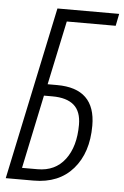

<svg xmlns="http://www.w3.org/2000/svg" viewBox="-52 -752 512 790"><g transform="rotate(5 204.0 -357.0)"><path d="M2 0 153 -714H408L398 -664H196L140 -400H179Q338 -400 338 -246Q338 -134 279.5 -67Q221 0 117 0ZM65 -48H129Q202 -48 242.5 -101.5Q283 -155 283 -245Q283 -300 253 -326Q223 -352 164 -352H129Z"/></g></svg>

Font: Noto Sans ExtraCondensed Light
Style: Italic
Weight: 300
Width: 2
Italic angle: -12°
Designer: Monotype Design Team
Foundry: Monotype Imaging Inc.
Version: Version 2.013; ttfautohint (v1.8.4.7-5d5b)